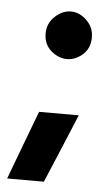

<svg xmlns="http://www.w3.org/2000/svg" viewBox="-70 -431 319 583"><g transform="rotate(5 89.5 -139.0)"><path d="M52 -326.7Q52 -358 74.6 -379Q97.3 -400 123.1 -400Q149 -400 171 -378.9Q193 -357.7 193 -327Q193 -294 171 -274.5Q149 -255 123.1 -255Q97.3 -255 74.6 -274.5Q52 -294 52 -326.7ZM174 -88Q152 -35 130.2 17Q108.3 69 86 122H-26Q-6 69 13.3 17Q32.7 -35 53 -88Z"/></g></svg>

Font: Reem Kufi Fun
Style: Regular
Weight: 400
Designer: Khaled Hosny
Version: Version 1.005